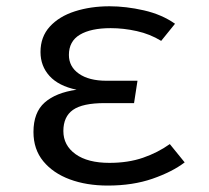

<svg xmlns="http://www.w3.org/2000/svg" viewBox="-20 -571 655 603"><path d="M401 -247.2H308.7Q239.5 -247.2 209.2 -225.9Q179 -204.6 179 -159.5Q179 -114.4 217.2 -86.9Q255.4 -59.5 323.6 -59.5Q382.6 -59.5 429.2 -75.6Q475.9 -91.8 513.3 -118.5L560 -61Q521 -31.3 459 -9.7Q396.9 11.8 318.5 11.8Q251.8 11.8 199.2 -7.7Q146.7 -27.2 115.9 -64.6Q85.1 -102.1 85.1 -156.4Q85.1 -217.9 120.3 -249Q155.4 -280 220.5 -289.2Q164.1 -301 135.6 -332.3Q107.2 -363.6 107.2 -407.7Q107.2 -455.4 136.4 -487.4Q165.6 -519.5 215.1 -535.4Q264.6 -551.3 324.1 -551.3Q375.4 -551.3 431.8 -538.5Q488.2 -525.6 529.7 -496.4L486.2 -442.6Q451.3 -464.1 409.7 -473.3Q368.2 -482.6 327.7 -482.6Q265.6 -482.6 231 -462.1Q196.4 -441.5 196.4 -398.5Q196.4 -361.5 227.9 -339.5Q259.5 -317.4 314.4 -317.4H411.8Z"/></svg>

Font: FiraCode Nerd Font
Style: Regular
Weight: 400
Designer: Carrois Corporate, Edenspiekermann AG, Nikita Prokopov
Foundry: Carrois Corporate, Edenspiekermann AG, Nikita Prokopov
Version: Version 6.002;Nerd Fonts 3.4.0